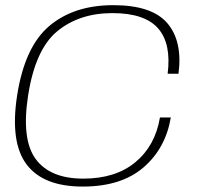

<svg xmlns="http://www.w3.org/2000/svg" viewBox="-20 -700 760 725"><path d="M292.5 4.5Q143.5 4.5 80.5 -79Q17.5 -162.5 44.5 -338.5Q73 -523 166 -601.8Q259 -680.5 408 -680.5Q553.5 -680.5 611.8 -612.5Q670 -544.5 654 -421.5H613Q627.5 -535 577 -592.8Q526.5 -650.5 404.5 -650.5Q279.5 -650.5 196.2 -582Q113 -513.5 86 -338.5Q60.5 -173 115 -99.2Q169.5 -25.5 294.5 -25.5Q416.5 -25.5 491.2 -87.5Q566 -149.5 584 -256.5H625Q605.5 -140 521.8 -67.8Q438 4.5 292.5 4.5Z"/></svg>

Font: Anybody ExtraExpanded ExtraLight
Style: Italic
Weight: 200
Width: 8
Italic angle: -10°
Designer: Tyler Finck
Foundry: Etcetera Type Company
Version: Version 1.010; ttfautohint (v1.8.3) -l 8 -r 50 -G 200 -x 14 